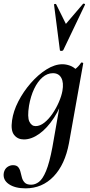

<svg xmlns="http://www.w3.org/2000/svg" viewBox="-48 -751 493 1052"><path d="M92 281Q34 281 0 257.5Q-34 234 -27 195Q-22 174 -7.5 164Q7 154 23 154Q43 154 52 165Q61 176 64.5 192Q68 208 72.5 223.5Q77 239 88 250Q99 261 123 261Q145 261 165.5 245.5Q186 230 204.5 185.5Q223 141 239 56L289 -229L310 -246Q286 -164 248 -106Q210 -48 167 -17.5Q124 13 83 13Q49 13 29.5 -11.5Q10 -36 18 -91Q25 -142 52.5 -195.5Q80 -249 120.5 -295.5Q161 -342 206.5 -370.5Q252 -399 294 -399Q314 -399 335 -391.5Q356 -384 371.5 -367.5Q387 -351 389 -324L329 -357Q346 -359 364.5 -373Q383 -387 396 -407Q398 -410 403.5 -408Q409 -406 408 -404L330 33Q308 151 245.5 216Q183 281 92 281ZM147 -60Q171 -60 195 -79Q219 -98 239.5 -128Q260 -158 274.5 -191.5Q289 -225 294 -253Q302 -298 288 -324Q274 -350 242 -350Q211 -350 184.5 -327Q158 -304 139 -264Q120 -224 111 -172Q101 -109 113 -84.5Q125 -60 147 -60ZM280 -477 248 -726Q248 -729 253.5 -729.5Q259 -730 260 -727L313 -620L407 -730Q409 -732 414 -730.5Q419 -729 418 -726L299 -477Q296 -472 288 -472Q280 -472 280 -477Z"/></svg>

Font: Cormorant Infant Light
Style: Italic
Weight: 300
Italic angle: -10°
Designer: Christian Thalmann (Catharsis Fonts)
Foundry: Catharsis Fonts
Version: Version 4.001